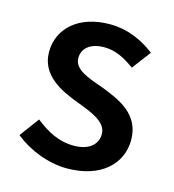

<svg xmlns="http://www.w3.org/2000/svg" viewBox="-84 -573 595 656"><g transform="rotate(15 214.0 -245.0)"><path d="M25 -56C73 -17 143 12 210 12C332 12 398 -55 398 -138C398 -230 322 -261 255 -287C201 -306 151 -322 151 -363C151 -395 176 -421 228 -421C268 -421 302 -403 336 -378L386 -444C346 -475 292 -502 226 -502C117 -502 49 -441 49 -357C49 -275 124 -239 189 -215C242 -195 296 -175 296 -132C296 -97 269 -69 213 -69C161 -69 119 -91 76 -125Z"/></g></svg>

Font: Cambridge Sans Medium
Style: Regular
Weight: 500
Version: Version 2.020;PS 002.020;hotconv 1.0.88;makeotf.lib2.5.64775